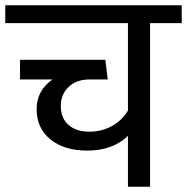

<svg xmlns="http://www.w3.org/2000/svg" viewBox="-40 -709 710 729"><path d="M649.9 -689V-621.1H529.8V0H445.8V-192.9Q387.2 -137.2 292 -137.2Q203.6 -137.2 151.4 -179.7Q99.1 -222.2 99.1 -294.9Q99.1 -365.2 159.2 -407.2H36.1V-481.9H359.9L369.1 -407.2H298.8Q250 -407.2 220.5 -378.9Q190.9 -350.6 190.9 -306.2Q190.9 -260.7 220 -234.9Q249 -209 298.8 -209Q345.7 -209 384.5 -230.2Q423.3 -251.5 445.8 -289.1V-621.1H-20V-689Z"/></svg>

Font: FiraGO
Style: Regular
Weight: 400
Designer: bBox Type
Foundry: bBox Type GmbH
Version: Version 1.001;PS 001.001;hotconv 1.0.88;makeotf.lib2.5.64775